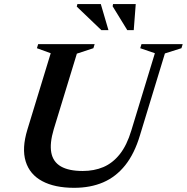

<svg xmlns="http://www.w3.org/2000/svg" viewBox="-20 -886 894 918"><path d="M237 -268Q217 -201 225.2 -156.5Q233.5 -112 271.2 -90.2Q309 -68.5 375.5 -68.5Q430 -68.5 474.2 -87.2Q518.5 -106 552.5 -148.5Q586.5 -191 608 -262.5L720.5 -631.5L650.5 -655.5L656.5 -675H853.5L847.5 -655.5L768.5 -630.5L649 -238.5Q623 -151.5 578.8 -96Q534.5 -40.5 473.5 -14.2Q412.5 12 334.5 12Q241.5 12 181.8 -20Q122 -52 102.8 -114.2Q83.5 -176.5 111 -266.5L222.5 -631.5L156.5 -655.5L162.5 -675H432.5L426.5 -655.5L347.5 -629.5ZM498.5 -742H464.5L347 -854.5L350 -866.5H462ZM619.5 -742H588.5L518.5 -856L520.5 -866.5H629Z"/></svg>

Font: Newsreader 24pt SemiBold
Style: Italic
Weight: 600
Italic angle: -17°
Designer: Hugues Gentile
Foundry: Production Type
Version: Version 1.003